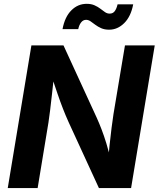

<svg xmlns="http://www.w3.org/2000/svg" viewBox="-20 -959 809 979"><path d="M19.5 0 140.1 -727.5H303.7L473.1 -358.9Q484.9 -333 497.3 -300.8Q509.8 -268.6 522.2 -228.3Q534.7 -188 545.4 -138.7L530.8 -134.3Q534.2 -174.3 538.8 -219.5Q543.5 -264.6 548.8 -306.4Q554.2 -348.1 558.6 -377L617.2 -727.5H769L648.4 0H484.4L330.6 -334.5Q314.9 -369.1 301.3 -404.1Q287.6 -439 272.9 -482.2Q258.3 -525.4 238.3 -584.5L256.8 -586.4Q251 -531.7 245.6 -483.4Q240.2 -435.1 235.6 -397.2Q231 -359.4 227.1 -334.5L171.9 0ZM536.6 -807.6Q513.2 -807.6 496.1 -815.2Q479 -822.8 465.8 -832.8Q452.6 -842.8 441.7 -850.3Q430.7 -857.9 418.9 -857.9Q403.8 -857.9 393.6 -844.7Q383.3 -831.5 378.9 -810.5H298.8Q310.5 -873 343.8 -906.2Q377 -939.5 421.9 -939.5Q445.3 -939.5 462.2 -931.9Q479 -924.3 491.7 -914.6Q504.4 -904.8 515.4 -897.2Q526.4 -889.6 539.1 -889.6Q555.7 -889.6 564.9 -901.9Q574.2 -914.1 579.6 -937H659.2Q647.5 -875 613.5 -841.3Q579.6 -807.6 536.6 -807.6Z"/></svg>

Font: Inter 16pt
Style: Bold Italic
Weight: 700
Italic angle: -9.3988°
Version: Version 4.001;git-66647c0bb